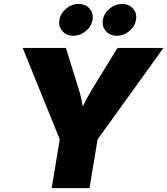

<svg xmlns="http://www.w3.org/2000/svg" viewBox="-20 -976 868 996"><path d="M248 0 290 -252.9 97.7 -727.5H321.8L390.1 -507.8Q396.5 -487.8 401.1 -467.3Q405.8 -446.8 409.7 -423.8Q431.2 -469.2 454.6 -507.8L589.4 -727.5H828.1L486.3 -252.9L444.3 0ZM360.4 -790.5Q324.7 -790.5 303.7 -814.7Q282.7 -838.9 288.1 -873Q293.9 -907.2 323 -931.4Q352.1 -955.6 387.7 -955.6Q423.3 -955.6 444.6 -931.4Q465.8 -907.2 460 -873Q454.6 -838.9 425.3 -814.7Q396 -790.5 360.4 -790.5ZM585.9 -790.5Q550.3 -790.5 529.3 -814.7Q508.3 -838.9 513.7 -873Q519.5 -907.2 548.6 -931.4Q577.6 -955.6 613.3 -955.6Q648.9 -955.6 670.2 -931.4Q691.4 -907.2 685.5 -873Q680.2 -838.9 650.9 -814.7Q621.6 -790.5 585.9 -790.5Z"/></svg>

Font: Inter Black
Style: Italic
Weight: 900
Italic angle: -9.39999°
Designer: Rasmus Andersson
Foundry: rsms
Version: Version 4.000;git-a52131595